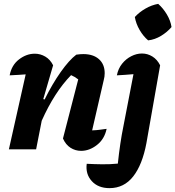

<svg xmlns="http://www.w3.org/2000/svg" viewBox="-20 -773 908 994"><path d="M26 0 113 -388Q97 -387 77.5 -385.5Q58 -384 30 -383Q40 -436 78.5 -465.5Q117 -495 160 -495Q189 -495 214.5 -480Q240 -465 255 -435L204 -260L211 -258Q251 -339 294.5 -400.5Q338 -462 375 -490Q396 -493 411 -493Q463 -493 492.5 -466.5Q522 -440 522 -394Q522 -376 517 -358L457 -98Q482 -99 498.5 -101.5Q515 -104 532 -106Q521 -53 482 -22.5Q443 8 400 8Q370 8 345 -8Q320 -24 306 -56L385 -362Q367 -376 348 -384Q305 -340 267 -281Q229 -222 196 -148L167 0ZM809 -435 738 -32Q717 80 669.5 140.5Q622 201 547 201Q488 201 455 164.5Q422 128 429 75Q468 77 509 77.5Q550 78 590 74Q596 18 603 -29Q610 -76 619 -120L671 -389Q648 -387 627 -385.5Q606 -384 585 -383Q592 -418 612 -443Q632 -468 659.5 -482Q687 -496 715 -496Q744 -496 769 -480.5Q794 -465 809 -435ZM799 -753Q825 -730 844 -698Q863 -666 868 -633Q846 -607 814 -587.5Q782 -568 747 -564Q722 -585 703 -617.5Q684 -650 678 -685Q701 -710 733 -728.5Q765 -747 799 -753Z"/></svg>

Font: Piazzolla
Style: Bold Italic
Weight: 700
Italic angle: -11.3°
Designer: Juan Pablo del Peral
Foundry: Huerta Tipografica
Version: Version 1.330